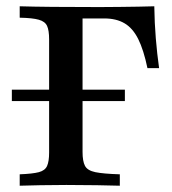

<svg xmlns="http://www.w3.org/2000/svg" viewBox="-20 -591 548 611"><path d="M17.7 -269.4V-305.6H377.4V-269.4ZM42.7 0V-36.3Q83.9 -37.9 103.6 -43.1Q123.4 -48.4 129.8 -62.9Q136.3 -77.4 136.3 -105.6V-465.3Q136.3 -494.4 129.8 -508.5Q123.4 -522.6 103.6 -528.2Q83.9 -533.9 42.7 -534.7V-571Q122.6 -568.5 296.8 -568.5Q330.6 -568.5 361.7 -569Q392.7 -569.4 420.6 -569.8Q448.4 -570.2 471 -571Q471.8 -517.7 475.8 -469Q479.8 -420.2 486.3 -374.2H449.2Q437.1 -432.3 419.8 -466.9Q402.4 -501.6 376.2 -516.9Q350 -532.3 312.1 -532.3H242.7V-107.3Q242.7 -78.2 250.4 -63.3Q258.1 -48.4 283.5 -43.1Q308.9 -37.9 361.3 -36.3V0Q329 -0.8 288.7 -1.6Q248.4 -2.4 191.1 -2.4Q145.2 -2.4 108.1 -1.6Q71 -0.8 42.7 0Z"/></svg>

Font: Playfair 9pt SemiBold
Style: Regular
Weight: 600
Designer: Claus Eggers Sørensen
Foundry: Claus Eggers Sørensen
Version: Version 2.001;gftools[0.9.30]